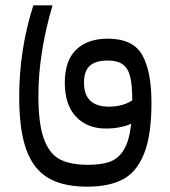

<svg xmlns="http://www.w3.org/2000/svg" viewBox="-20 -700 638 720"><path d="M548 -315Q548 -192 520 -123Q492 -54 440 -27Q388 0 308 0Q215 0 159.5 -33.5Q104 -67 78 -140.5Q52 -214 52 -337Q52 -514 105 -680H177Q124 -500 124 -341Q124 -234 145 -178Q166 -122 205.5 -102Q245 -82 310 -82Q360 -82 392 -93.5Q424 -105 444.5 -138.5Q465 -172 472 -236Q431 -218 377 -218Q307 -218 265 -262.5Q223 -307 223 -390Q223 -473 266 -514Q309 -555 384 -555Q479 -555 513.5 -493.5Q548 -432 548 -315ZM389 -300Q415 -300 438 -306.5Q461 -313 476 -324Q476 -379 468.5 -411Q461 -443 441 -458Q421 -473 384 -473Q338 -473 316.5 -453Q295 -433 295 -390Q295 -300 389 -300Z"/></svg>

Font: Rhodium Libre
Style: Regular
Weight: 400
Designer: James Puckett
Foundry: Dunwich Type Founders
Version: Version 1.001; ttfautohint (v1.3)